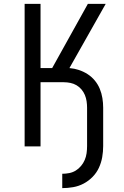

<svg xmlns="http://www.w3.org/2000/svg" viewBox="-20 -755 640 990"><path d="M301 215V141Q319 141 337 137.5Q355 134 370.5 124.5Q386 115 398 100.5Q410 86 417 69.5Q424 53 426.5 35Q429 17 429 -2V-200Q429 -216 426.5 -233Q424 -250 417.5 -265.5Q411 -281 400 -294Q389 -307 374.5 -315.5Q360 -324 343 -327.5Q326 -331 309 -331H189V0H107V-735H189V-404H249L433 -735H525L338 -404Q363 -402 387 -394Q411 -386 432 -372.5Q453 -359 469 -339.5Q485 -320 494.5 -297Q504 -274 508 -249Q512 -224 512 -200V-2Q512 27 507 55.5Q502 84 490 110Q478 136 457.5 157Q437 178 411.5 191.5Q386 205 357.5 210Q329 215 301 215Z"/></svg>

Font: Iosevka Extended
Style: Regular
Weight: 400
Width: 7
Monospace: yes
Designer: Belleve Invis
Foundry: Belleve Invis
Version: Version 32.5.0; ttfautohint (v1.8.4)